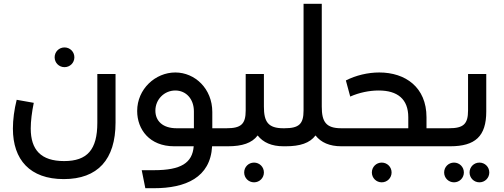

<svg xmlns="http://www.w3.org/2000/svg" viewBox="-20 -771 2658 1012"><path d="M320 -417C349 -417 372 -440 372 -469C372 -498 349 -521 320 -521C291 -521 268 -498 268 -469C268 -440 291 -417 320 -417ZM316 173C495 173 589 70 589 -125V-381H493V-124C493 18 440 78 318 78C196 78 142 19 142 -94C142 -132 148 -181 158 -229L68 -245C55 -194 48 -140 48 -93C48 71 138 173 316 173Z M1099 -95V-181C1099 -303 1008 -389 904 -389C799 -389 703 -302 703 -186C703 -89 768 0 898 0H1001C994 88 934 126 792 126H727L746 221H792C958 221 1089 165 1098 0H1169C1184 0 1189 -20 1189 -48C1189 -77 1184 -95 1169 -95ZM799 -188C799 -247 846 -294 904 -294C961 -294 1002 -249 1002 -184V-95H911C838 -95 799 -133 799 -188Z M1474 -95C1393 -95 1371 -129 1371 -209V-381H1275V-189C1275 -117 1251 -95 1174 -95H1169C1154 -95 1149 -77 1149 -47C1149 -20 1154 0 1169 0H1181C1257 0 1308 -17 1338 -57C1367 -20 1412 0 1474 0C1489 0 1494 -20 1494 -48C1494 -77 1489 -95 1474 -95ZM1319 86C1290 86 1267 109 1267 138C1267 167 1290 190 1319 190C1348 190 1371 167 1371 138C1371 109 1348 86 1319 86Z M1779 -95C1698 -95 1676 -129 1676 -209V-751H1580V-189C1580 -117 1556 -95 1479 -95H1474C1459 -95 1454 -77 1454 -47C1454 -20 1459 0 1474 0H1486C1562 0 1613 -17 1643 -57C1672 -20 1717 0 1779 0C1794 0 1799 -20 1799 -48C1799 -77 1794 -95 1779 -95Z M2228 -95V-153C2228 -311 2117 -389 1979 -389C1919 -389 1856 -374 1803 -347L1826 -262C1873 -283 1927 -294 1976 -294C2075 -294 2132 -249 2132 -153V-95H1778C1763 -95 1758 -77 1758 -47C1758 -20 1763 0 1778 0H2305C2320 0 2325 -20 2325 -48C2325 -77 2320 -95 2305 -95ZM1992 86C1963 86 1940 109 1940 138C1940 167 1963 190 1992 190C2021 190 2044 167 2044 138C2044 109 2021 86 1992 86Z M2543 -381H2447V-189C2447 -117 2423 -95 2346 -95H2306C2291 -95 2286 -77 2286 -47C2286 -20 2291 0 2306 0H2353C2485 0 2543 -53 2543 -183ZM2373 86C2344 86 2321 109 2321 138C2321 167 2344 190 2373 190C2402 190 2425 167 2425 138C2425 109 2402 86 2373 86ZM2507 86C2478 86 2455 109 2455 138C2455 167 2478 190 2507 190C2536 190 2559 167 2559 138C2559 109 2536 86 2507 86Z"/></svg>

Font: UULA Sans Medium
Style: Regular
Weight: 500
Designer: Mohamed Gaber, Laura Garcia Mut
Foundry: Kief Type Foundry
Version: Version 3.006;hotconv 1.0.109;makeotfexe 2.5.65596